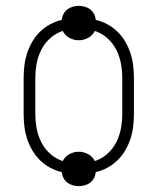

<svg xmlns="http://www.w3.org/2000/svg" viewBox="-20 -589 540 658"><path d="M250 49Q240 49 229.5 46Q219 43 211 37Q203 31 198 21.5Q193 12 192 1Q171 -4 151.5 -14.5Q132 -25 116.5 -40.5Q101 -56 90 -75Q79 -94 72.5 -114.5Q66 -135 63.5 -156.5Q61 -178 61 -200V-320Q61 -342 63.5 -363.5Q66 -385 72.5 -405.5Q79 -426 90 -445Q101 -464 116.5 -479.5Q132 -495 151.5 -505.5Q171 -516 192 -521Q193 -532 198 -541.5Q203 -551 211 -557Q219 -563 229.5 -566Q240 -569 250 -569Q260 -569 270.5 -566Q281 -563 289 -557Q297 -551 302 -541.5Q307 -532 308 -521Q329 -516 348.5 -505.5Q368 -495 383.5 -479.5Q399 -464 410 -445Q421 -426 427.5 -405.5Q434 -385 436.5 -363.5Q439 -342 439 -320V-200Q439 -178 436.5 -156.5Q434 -135 427.5 -114.5Q421 -94 410 -75Q399 -56 383.5 -40.5Q368 -25 348.5 -14.5Q329 -4 308 1Q307 12 302 21.5Q297 31 289 37Q281 43 270.5 46Q260 49 250 49ZM305 -37Q329 -45 348 -62Q367 -79 378.5 -101.5Q390 -124 394.5 -149.5Q399 -175 399 -200V-320Q399 -345 394.5 -370.5Q390 -396 378.5 -418.5Q367 -441 348 -458Q329 -475 305 -483Q298 -468 282.5 -459.5Q267 -451 250 -451Q233 -451 217.5 -459.5Q202 -468 195 -483Q171 -475 152 -458Q133 -441 121.5 -418.5Q110 -396 105.5 -370.5Q101 -345 101 -320V-200Q101 -175 105.5 -149.5Q110 -124 121.5 -101.5Q133 -79 152 -62Q171 -45 195 -37Q202 -52 217.5 -60.5Q233 -69 250 -69Q267 -69 282.5 -60.5Q298 -52 305 -37Z"/></svg>

Font: Iosevka SS18 Extralight
Style: Regular
Weight: 200
Monospace: yes
Designer: Belleve Invis
Foundry: Belleve Invis
Version: Version 25.1.1; ttfautohint (v1.8.4)